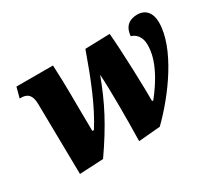

<svg xmlns="http://www.w3.org/2000/svg" viewBox="-109 -750 1075 965"><g transform="rotate(-30 428.5 -268.0)"><path d="M455 10 581 -1C698 -115 840 -308 840 -457C840 -512 813 -546 764 -546C726 -546 687 -530 682 -468C704 -463 734 -439 734 -391C734 -361 734 -277 619 -132H612C613 -191 606 -431 596 -531L453 -527C401 -381 351 -254 286 -152H277C274 -323 277 -401 270 -536H58L42 -476H49C81 -476 109 -464 109 -403L115 4L253 -3C351 -144 402 -243 452 -377C458 -292 458 -113 455 10Z"/></g></svg>

Font: Noto Serif SemiCondensed Black
Style: Italic
Weight: 900
Width: 4
Italic angle: -12°
Designer: Monotype Design Team
Foundry: Monotype Imaging Inc.
Version: Version 2.014